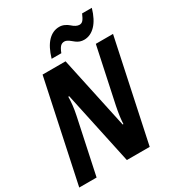

<svg xmlns="http://www.w3.org/2000/svg" viewBox="-248 -1049 1086 1180"><g transform="rotate(-30 295.5 -459.0)"><path d="M446.3 -771Q416.5 -771 392.6 -789.1Q382.3 -796.9 373 -804.7Q351.1 -823.2 334 -823.2Q316.9 -823.2 305.4 -811.3Q293.9 -799.3 282.7 -770H213.9Q235.4 -843.8 270.5 -880.4Q305.7 -917 352.1 -917Q371.1 -917 388.2 -908.9Q405.3 -900.9 416 -891.1Q444.3 -865.2 467.3 -865.2Q482.9 -865.2 493.2 -877.2Q503.4 -889.2 515.6 -918H584.5Q563.5 -845.2 527.6 -808.1Q491.7 -771 446.3 -771ZM186 -517.1Q186 -458 171.4 -390.1L88.4 0H-34.7L117.2 -713.9H280.3L390.1 -202.1H395.5Q397 -250.5 412.1 -324.2L495.1 -713.9H617.2L465.3 0H303.2L192.4 -517.1Z"/></g></svg>

Font: Open Sans Hebrew Condensed
Style: Bold Italic
Weight: 700
Width: 3
Italic angle: -12°
Foundry: Ascender Corporation, Yanek Iontef
Version: Version 2.001;PS 002.001;hotconv 1.0.70;makeotf.lib2.5.58329